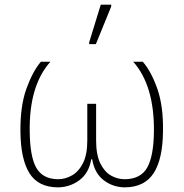

<svg xmlns="http://www.w3.org/2000/svg" viewBox="-20 -796 791 827"><path d="M228 11Q144 10 106.5 -50.5Q69 -111 68 -230Q67 -340 94 -414.5Q121 -489 156 -530H197Q105 -427 108 -230Q109 -121 136.5 -73Q164 -25 229 -24Q262 -24 291 -41Q320 -58 338 -94.5Q356 -131 356 -191V-349H394V-191Q394 -130 411.5 -93.5Q429 -57 457 -40.5Q485 -24 518 -24Q587 -25 614.5 -75Q642 -125 643 -230Q645 -427 554 -530H595Q631 -489 657.5 -414Q684 -339 682 -230Q681 -111 642 -50.5Q603 10 519 11Q467 11 427 -19.5Q387 -50 377 -110H373Q363 -50 321.5 -19.5Q280 11 228 11ZM364 -606V-613L414 -776H459V-768L393 -606Z"/></svg>

Font: Noto Sans ExtraLight
Style: Regular
Weight: 200
Designer: Monotype Design Team
Foundry: Monotype Imaging Inc.
Version: Version 2.007